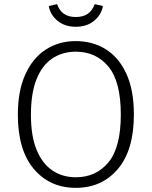

<svg xmlns="http://www.w3.org/2000/svg" viewBox="-20 -894 731 925"><path d="M345 11Q220 11 143 -80Q66 -171 66 -341Q66 -456 102 -535.5Q138 -615 201 -655.5Q264 -696 345 -696Q426 -696 489 -657Q552 -618 588.5 -539.5Q625 -461 625 -342Q625 -171 548 -80Q471 11 345 11ZM345 -40Q443 -40 502.5 -112Q562 -184 562 -342Q562 -501 502.5 -573Q443 -645 345 -645Q282 -645 233 -613Q184 -581 156.5 -513.5Q129 -446 129 -341Q129 -237 157 -170.5Q185 -104 233.5 -72Q282 -40 345 -40ZM345 -765Q292 -765 257 -794Q222 -823 215 -865L255 -874Q276 -812 345 -812Q415 -812 436 -874L476 -865Q468 -822 433 -793.5Q398 -765 345 -765Z"/></svg>

Font: Trujillo Light
Style: Regular
Weight: 300
Designer: Fira Sans original fonts by bBox Type GmbH, Carrois Corporate GbR, & Edenspiekermann AG / Changes by Cristiano Sobral
Foundry: Fira Sans original fonts by bBox Type GmbH, Carrois Corporate GbR, & Edenspiekermann AG / Changes by Cristiano Sobral
Version: Version 4.301;July 28, 2020;FontCreator 13.0.0.2655 64-bit